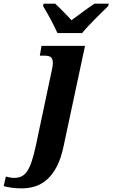

<svg xmlns="http://www.w3.org/2000/svg" viewBox="-160 -786 613 1046"><path d="M303.2 -536.1 187 7.8Q173.3 74.7 150.4 119.4Q127.4 164.1 97.4 190.9Q67.4 217.8 32.2 229Q-2.9 240.2 -41 240.2Q-72.8 240.2 -95.7 236.8Q-118.7 233.4 -140.1 228L-127.9 175.8Q-120.6 178.2 -107.2 180.7Q-93.8 183.1 -83 183.1Q-59.6 183.1 -42.2 174.6Q-24.9 166 -11.2 145.5Q2.4 125 13.4 91.3Q24.4 57.6 35.2 7.8L121.1 -397.9Q122.6 -404.3 123.8 -411.1Q125 -418 126 -424.1Q127 -430.2 127.4 -434.6Q127.9 -439 127.9 -440.9Q127.9 -454.6 125 -462.9Q122.1 -471.2 115.7 -475.6Q109.4 -480 99.4 -481.4Q89.4 -482.9 75.2 -482.9H57.1L65.9 -536.1ZM429.7 -752.9Q415 -738.8 396.2 -720.5Q377.4 -702.1 358.2 -682.6Q338.9 -663.1 320.3 -643.3Q301.8 -623.5 287.6 -606H152.8Q146.5 -621.1 136.7 -640.6Q127 -660.2 116 -680.4Q105 -700.7 94.2 -719.7Q83.5 -738.8 74.7 -752.9L77.6 -766.1H140.6Q149.4 -757.8 160.9 -746.6Q172.4 -735.4 184.6 -722.9Q196.8 -710.4 208.7 -698.2Q220.7 -686 229.5 -675.8Q243.2 -686 259.8 -698.2Q276.4 -710.4 293.2 -722.9Q310.1 -735.4 326.2 -746.6Q342.3 -757.8 354.5 -766.1H432.6Z"/></svg>

Font: Droid Serif
Style: Bold Italic
Weight: 700
Italic angle: -12°
Designer: Monotype Design team
Foundry: Monotype Imaging Inc.
Version: Version 1.03